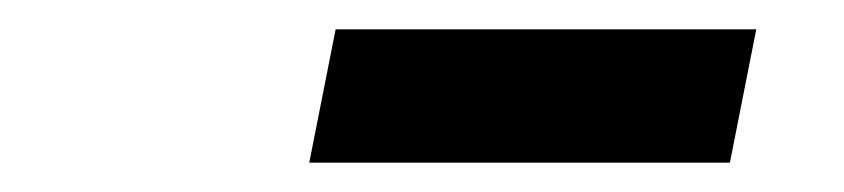

<svg xmlns="http://www.w3.org/2000/svg" viewBox="-20 -703 576 131"><path d="M191 -592H478L496 -683H209Z"/></svg>

Font: Source Sans Pro
Style: Bold Italic
Weight: 700
Italic angle: -11°
Designer: Paul D. Hunt
Foundry: Adobe Systems Incorporated
Version: Version 3.006;hotconv 1.0.111;makeotfexe 2.5.65597